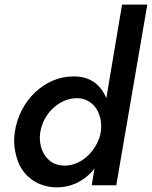

<svg xmlns="http://www.w3.org/2000/svg" viewBox="-20 -800 656 829"><path d="M507 -780 439 -376C436 -383 433 -390 429 -397C404 -441 363 -470 300 -470C299 -470 297 -470 296 -470C174 -470 64 -367 44 -230C42 -217 41 -203 41 -191C41 -162 47 -133 58 -102C81 -41 141 9 226 9C287 9 339 -17 379 -61C382 -65 385 -69 388 -73L376 0H482L616 -780ZM154 -230C168 -314 239 -376 312 -376C313 -376 315 -376 316 -376C368 -374 404 -336 414 -285C416 -275 417 -264 417 -253C417 -248 416 -243 416 -237L413 -219C409 -203 403 -188 395 -174C365 -120 313 -85 260 -85C234 -85 213 -92 196 -105C162 -132 152 -173 152 -206C152 -214 153 -222 154 -230Z"/></svg>

Font: Jost Medium
Style: Italic
Weight: 500
Italic angle: -5°
Version: Version 3.710